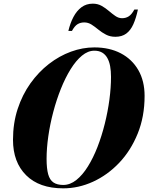

<svg xmlns="http://www.w3.org/2000/svg" viewBox="-20 -1019 810 1049"><path d="M325.5 10Q194.5 10 122.8 -61.5Q51 -133 51 -255Q51 -346 76.5 -423.8Q102 -501.5 146.2 -563.5Q190.5 -625.5 247.2 -669.5Q304 -713.5 367.8 -736.8Q431.5 -760 495.5 -760Q578 -760 639.8 -727.8Q701.5 -695.5 735.8 -636Q770 -576.5 770 -495Q770 -381.5 732.2 -288.8Q694.5 -196 631 -129.2Q567.5 -62.5 488.2 -26.2Q409 10 325.5 10ZM325.5 -8.5Q363 -8.5 397 -35.5Q431 -62.5 460.2 -109.5Q489.5 -156.5 512.8 -216.5Q536 -276.5 552.5 -342.8Q569 -409 577.8 -475Q586.5 -541 586.5 -599Q586.5 -631 581.8 -657.2Q577 -683.5 566.2 -702.5Q555.5 -721.5 538 -731.8Q520.5 -742 495.5 -742Q460.5 -742 427.8 -715Q395 -688 365.8 -640.8Q336.5 -593.5 312.5 -533.5Q288.5 -473.5 271 -407.2Q253.5 -341 244 -275Q234.5 -209 234.5 -151Q234.5 -98.5 243.2 -67Q252 -35.5 272.2 -22Q292.5 -8.5 325.5 -8.5ZM610.5 -818Q581.5 -818 559 -829.8Q536.5 -841.5 517.5 -857.2Q498.5 -873 480 -884.8Q461.5 -896.5 440 -896.5Q420 -896.5 404 -887Q388 -877.5 373 -850H353.5Q363.5 -892.5 381.2 -926.2Q399 -960 425.2 -979.5Q451.5 -999 487 -999Q514 -999 535.2 -987Q556.5 -975 574.8 -959.2Q593 -943.5 610.5 -931.5Q628 -919.5 647 -919.5Q667.5 -919.5 683.5 -929.8Q699.5 -940 714 -967H733.5Q723.5 -920 708.5 -886.5Q693.5 -853 669.8 -835.5Q646 -818 610.5 -818Z"/></svg>

Font: Bodoni Moda ExtraBold
Style: Italic
Weight: 800
Italic angle: -13°
Version: Version 2.005